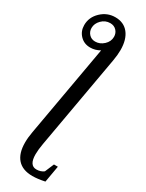

<svg xmlns="http://www.w3.org/2000/svg" viewBox="-237 -732 742 978"><g transform="rotate(30 133.5 -243.0)"><path d="M93.3 -540Q120.6 -540 142.8 -560.5Q165 -581.1 165 -608.9Q165 -630.4 150.9 -645.3Q136.7 -660.2 114.3 -660.2Q85 -660.2 64 -638.9Q43 -617.7 43 -591.3Q43 -570.3 56.9 -555.2Q70.8 -540 93.3 -540ZM158.7 212.9Q100.6 212.9 71 179.7Q41.5 146.5 41.5 83.5Q41.5 53.7 47.9 19L142.6 -516.6Q115.7 -501 86.4 -501Q50.3 -501 26.9 -525.4Q3.4 -549.8 3.4 -585.4Q3.4 -631.8 38.8 -665.5Q74.2 -699.2 121.6 -699.2Q171.9 -699.2 199.7 -664.1Q227.5 -628.9 227.5 -566.9Q227.5 -537.6 221.2 -502.9L124.5 43.9Q117.7 82 117.7 108.4Q117.7 173.8 159.7 173.8Q184.6 173.8 202.6 160.2L225.1 106.9H248L231 204.1Q189 212.9 158.7 212.9Z"/></g></svg>

Font: Liberation Serif
Style: Italic
Weight: 400
Italic angle: -16.333°
Designer: Steve Matteson
Foundry: Ascender Corporation
Version: Version 2.1.5